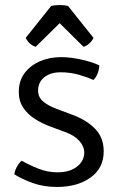

<svg xmlns="http://www.w3.org/2000/svg" viewBox="-20 -729 474 761"><path d="M37 -38Q38 -51 46.5 -67Q55 -83 66 -92Q96.5 -74.5 133 -60.2Q169.5 -46 207.5 -46Q255.5 -46 284.2 -67.8Q313 -89.5 314 -123.5Q314 -148.5 295 -170Q276 -191.5 241.5 -204.5L182 -226.5Q148 -239 119 -257.2Q90 -275.5 72.2 -302Q54.5 -328.5 54.5 -365Q54.5 -408 77.2 -438.8Q100 -469.5 138 -486Q176 -502.5 222 -502.5Q259 -502.5 301.2 -493.2Q343.5 -484 373.5 -470Q373.5 -460 370.8 -449.5Q368 -439 363 -429.2Q358 -419.5 350.5 -412Q327 -423 292.5 -432.8Q258 -442.5 220 -442.5Q180.5 -442.5 155.8 -423Q131 -403.5 131 -370Q131 -344.5 149.8 -327.8Q168.5 -311 205.5 -297L267 -274Q323 -253.5 357 -218.5Q391 -183.5 391 -129Q391 -62.5 338.8 -25.2Q286.5 12 206 12Q153.5 12 110.8 -3.2Q68 -18.5 37 -38ZM250 -705 350.5 -579Q344.5 -565.5 333.2 -556Q322 -546.5 311 -543.5L216.5 -637L121.5 -543.5Q110.5 -546.5 99.2 -556Q88 -565.5 82 -579L182.5 -705Q189 -707 198 -708Q207 -709 216.5 -709Q225.5 -709 234.5 -708Q243.5 -707 250 -705Z"/></svg>

Font: Signika
Style: Regular
Weight: 300
Designer: Anna Giedry
Foundry: Anna Giedry
Version: Version 2.000